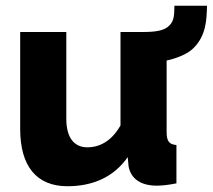

<svg xmlns="http://www.w3.org/2000/svg" viewBox="-20 -636 738 666"><path d="M585 -616C584 -590 586 -566 568 -548C551 -530 522 -525 475 -525H398V-201C367 -146 325 -125 283 -125C236 -125 210 -160 210 -224V-525H50V-189C50 -59 107 10 214 10C302 10 375 -22 423 -91L426 -59C434 -16 468 8 524 8C541 8 562 6 592 0V-133C567 -135 558 -146 558 -178V-426C598 -435 632 -450 651 -469C695 -512 697 -568 698 -616Z"/></svg>

Font: FIGSv2-sans-serif ExtraBold
Style: Regular
Weight: 800
Designer: Matt McInerney, Pablo Impallari, Rodrigo Fuenzalida,Mirko Velimirovic
Foundry: Matt McInerney, Pablo Impallari, Rodrigo Fuenzalida
Version: Version 4.021;hotconv 1.0.109;makeotfexe 2.5.65596